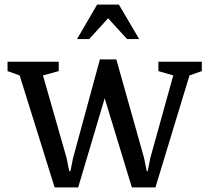

<svg xmlns="http://www.w3.org/2000/svg" viewBox="-20 -810 917 840"><path d="M168 -480 271 -120 283 -61H288L300 -120L417 -550H489L610 -120L622 -61H626L638 -120L738 -480L673 -499V-540H863V-499L809 -480L660 10H557L438 -380L322 10H219L66 -480L13 -499V-540H237V-499ZM589 -639 500 -790H405L317 -639H370L453 -730L536 -639Z"/></svg>

Font: Domine
Style: Regular
Weight: 400
Designer: Pablo Impallari, Rodrigo Fuenzalida, Brenda Gallo
Foundry: Pablo Impallari, Rodrigo Fuenzalida, Brenda Gallo
Version: Version 2.000;September 19, 2022;FontCreator 14.0.0.2877 64-